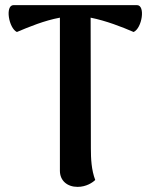

<svg xmlns="http://www.w3.org/2000/svg" viewBox="-20 -716 587 750"><path d="M515 -696H33C-1 -696 14 -606 46 -591C93 -611 154 -636 214 -647V-49C214 -10 243 14 283 14C317 14 342 -3 352 -13C337 -52 335 -97 335 -136L334 -647C394 -635 456 -611 502 -591C535 -606 549 -696 515 -696Z"/></svg>

Font: Arima Koshi ExtraBold
Style: Regular
Weight: 800
Designer: Joana Correia and Natanael Gama
Foundry: NDISCOVER
Version: Version 1.019;PS 001.019;hotconv 1.0.88;makeotf.lib2.5.64775